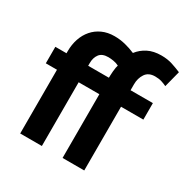

<svg xmlns="http://www.w3.org/2000/svg" viewBox="-168 -884 1001 1028"><g transform="rotate(30 332.5 -370.0)"><path d="M567 -626Q526 -626 507.5 -598Q489 -570 489 -533V-496H627V-394H489V0H355V-394H227V0H93V-394H24V-496H93V-509Q93 -550 105 -585.5Q117 -621 140 -647.5Q163 -674 196 -689Q229 -704 271 -704Q305 -704 337.5 -696Q370 -688 400 -675Q423 -705 457.5 -722.5Q492 -740 540 -740Q578 -740 608.5 -730Q639 -720 665 -709L639 -608Q625 -615 607.5 -620.5Q590 -626 567 -626ZM355 -496Q355 -501 355.5 -512.5Q356 -524 357 -536.5Q358 -549 360 -560Q362 -571 364 -576Q349 -584 330.5 -587Q312 -590 298 -590Q260 -590 243.5 -568Q227 -546 227 -513V-496Z"/></g></svg>

Font: Oxford Sans
Style: Bold
Weight: 700
Designer: Matt McInerney, Pablo Impallari, Rodrigo Fuenzalida
Foundry: Matt McInerney, Pablo Impallari, Rodrigo Fuenzalida
Version: Version 3.000g; ttfautohint (v1.5) -l 8 -r 28 -G 28 -x 14 -D